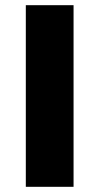

<svg xmlns="http://www.w3.org/2000/svg" viewBox="-20 -720 383 740"><path d="M79.5 0V-700H263.5V0Z"/></svg>

Font: Geologica Thin Roman ExtraBold
Style: Regular
Weight: 800
Version: Version 1.010;gftools[0.9.28]